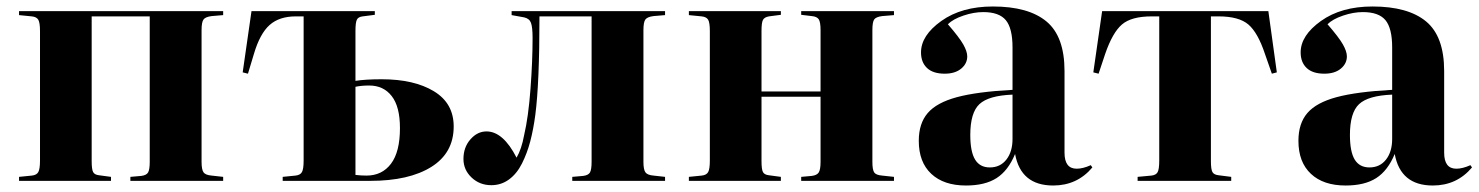

<svg xmlns="http://www.w3.org/2000/svg" viewBox="-20 -552 4513 586"><path d="M38.1 0V-12.2L77.1 -16.1Q91.8 -17.6 96.9 -26.9Q102.1 -36.1 102.1 -62V-457Q102.1 -482.9 96.9 -491.7Q91.8 -500.5 77.1 -502L38.1 -505.9V-518.1H661.1V-505.9L626 -502.9Q606.9 -500.5 601.1 -492.4Q595.2 -484.4 595.2 -460V-58.1Q595.2 -34.2 601.3 -25.9Q607.4 -17.6 626 -16.1L661.1 -12.2V0H377.9V-12.2L411.1 -15.1Q427.2 -17.1 432.1 -25.9Q437 -34.7 437 -58.1V-502H259.8V-60.1Q259.8 -35.2 264.2 -26.9Q268.6 -18.6 282.2 -17.1L318.8 -12.2V0Z M842.8 0V-12.2L881.8 -16.1Q896.5 -17.6 901.6 -26.9Q906.7 -36.1 906.7 -62V-502H882.8Q832.5 -502 803 -475.8Q773.4 -449.7 754.9 -387.2L736.8 -327.1L720.7 -331.1L747.6 -518.1H1124V-506.8L1086.9 -502Q1073.2 -500.5 1069.1 -491.7Q1064.9 -482.9 1064.9 -458V-305.2Q1095.2 -310.1 1145 -310.1Q1244.1 -310.1 1304.4 -273.4Q1364.7 -236.8 1364.7 -166Q1364.7 -85.4 1296.6 -42.7Q1228.5 0 1109.9 0ZM1098.6 -16.1Q1146 -16.1 1173.3 -52.2Q1200.7 -88.4 1200.7 -161.1Q1200.7 -226.6 1175.5 -258.8Q1150.4 -291 1106.9 -291Q1082.5 -291 1064.9 -287.1V-18.1Q1082.5 -16.1 1098.6 -16.1Z M1479.5 13.2Q1443.8 13.2 1419.2 -10.3Q1394.5 -33.7 1394.5 -66.9Q1394.5 -102.5 1415.8 -126.7Q1437 -150.9 1464.8 -150.9Q1515.6 -150.9 1556.6 -70.8Q1571.8 -96.7 1579.6 -139.2Q1592.8 -195.3 1599.1 -280.5Q1605.5 -365.7 1605.5 -436Q1605.5 -468.8 1600.6 -482.2Q1595.7 -495.6 1579.6 -499L1541.5 -505.9V-518.1H2009.8V-505.9L1974.6 -502.9Q1955.6 -500.5 1949.7 -492.4Q1943.8 -484.4 1943.8 -460V-58.1Q1943.8 -34.2 1950 -25.9Q1956.1 -17.6 1974.6 -16.1L2009.8 -12.2V0H1726.6V-12.2L1759.8 -15.1Q1775.9 -17.1 1780.8 -25.9Q1785.6 -34.7 1785.6 -58.1V-502H1626.5Q1626.5 -297.9 1613.8 -201.2Q1607.9 -156.7 1598.4 -120.6Q1588.9 -84.5 1573.2 -53.2Q1557.6 -22 1533.7 -4.4Q1509.8 13.2 1479.5 13.2Z M2082.5 0V-12.2L2121.6 -16.1Q2136.2 -17.6 2141.4 -26.9Q2146.5 -36.1 2146.5 -62V-457Q2146.5 -482.9 2141.4 -491.7Q2136.2 -500.5 2121.6 -502L2082.5 -505.9V-518.1H2363.3V-506.8L2326.7 -502Q2313 -499.5 2308.6 -491.2Q2304.2 -482.9 2304.2 -458V-272.9H2484.4V-460Q2484.4 -484.4 2479 -492.9Q2473.6 -501.5 2457.5 -502.9L2425.3 -506.8V-518.1H2708.5V-505.9L2672.4 -502.9Q2653.8 -500.5 2648.2 -492.7Q2642.6 -484.9 2642.6 -460V-58.1Q2642.6 -33.7 2648.2 -25.6Q2653.8 -17.6 2672.4 -16.1L2708.5 -12.2V0H2425.3V-12.2L2457.5 -15.1Q2473.6 -17.1 2479 -25.9Q2484.4 -34.7 2484.4 -58.1V-256.8H2304.2V-60.1Q2304.2 -35.2 2308.6 -26.9Q2313 -18.6 2326.7 -17.1L2363.3 -12.2V0Z M2928.2 14.2Q2860.4 14.2 2822.3 -21.5Q2784.2 -57.1 2784.2 -122.1Q2784.2 -175.3 2811.5 -207Q2838.9 -238.8 2900.4 -255.4Q2961.9 -272 3070.3 -277.8V-407.2Q3070.3 -465.8 3049.8 -490.5Q3029.3 -515.1 2981 -515.1Q2952.1 -515.1 2920.4 -504.4Q2888.7 -493.7 2873 -478Q2907.7 -438 2919.9 -416.5Q2932.1 -395 2932.1 -379.9Q2932.1 -357.9 2913.6 -342.5Q2895 -327.1 2863.3 -327.1Q2827.6 -327.1 2809.3 -344.5Q2791 -361.8 2791 -392.1Q2791 -443.8 2853 -488Q2915 -532.2 3010.3 -532.2Q3118.7 -532.2 3173.8 -486.6Q3229 -440.9 3229 -335V-85.9Q3229 -37.1 3266.1 -37.1Q3285.2 -37.1 3309.1 -47.9L3314 -41Q3267.6 14.2 3194.3 14.2Q3095.7 14.2 3078.1 -82Q3057.1 -31.2 3021.7 -8.5Q2986.3 14.2 2928.2 14.2ZM3001 -41Q3032.7 -41 3051.5 -64.9Q3070.3 -88.9 3070.3 -127.9V-263.2Q2997.1 -260.3 2969.2 -234.1Q2941.4 -208 2941.4 -140.1Q2941.4 -88.9 2956.1 -64.9Q2970.7 -41 3001 -41Z M3452.1 0V-12.2L3494.1 -16.1Q3508.3 -17.6 3513.2 -26.6Q3518.1 -35.6 3518.1 -62V-502H3495.1Q3433.1 -502 3404.3 -477.3Q3375.5 -452.6 3353 -387.2L3333 -327.1L3316.9 -331.1L3343.8 -518.1H3851.1L3877 -331.1L3861.8 -327.1L3840.8 -387.2Q3819.3 -452.1 3790.3 -477.1Q3761.2 -502 3699.2 -502H3675.8V-60.1Q3675.8 -35.2 3680.4 -26.9Q3685.1 -18.6 3699.2 -17.1L3737.8 -12.2V0Z M4086.9 14.2Q4019 14.2 3981 -21.5Q3942.9 -57.1 3942.9 -122.1Q3942.9 -175.3 3970.2 -207Q3997.6 -238.8 4059.1 -255.4Q4120.6 -272 4229 -277.8V-407.2Q4229 -465.8 4208.5 -490.5Q4188 -515.1 4139.6 -515.1Q4110.8 -515.1 4079.1 -504.4Q4047.4 -493.7 4031.7 -478Q4066.4 -438 4078.6 -416.5Q4090.8 -395 4090.8 -379.9Q4090.8 -357.9 4072.3 -342.5Q4053.7 -327.1 4022 -327.1Q3986.3 -327.1 3968 -344.5Q3949.7 -361.8 3949.7 -392.1Q3949.7 -443.8 4011.7 -488Q4073.7 -532.2 4168.9 -532.2Q4277.3 -532.2 4332.5 -486.6Q4387.7 -440.9 4387.7 -335V-85.9Q4387.7 -37.1 4424.8 -37.1Q4443.8 -37.1 4467.8 -47.9L4472.7 -41Q4426.3 14.2 4353 14.2Q4254.4 14.2 4236.8 -82Q4215.8 -31.2 4180.4 -8.5Q4145 14.2 4086.9 14.2ZM4159.7 -41Q4191.4 -41 4210.2 -64.9Q4229 -88.9 4229 -127.9V-263.2Q4155.8 -260.3 4127.9 -234.1Q4100.1 -208 4100.1 -140.1Q4100.1 -88.9 4114.7 -64.9Q4129.4 -41 4159.7 -41Z"/></svg>

Font: Display Regular
Style: Bold
Weight: 700
Designer: Latin by Veronika Burian and Jose Scaglione. Greek by Irene Vlachou. Cyrillic by Vera Evstafieva.
Foundry: TypeTogether
Version: Version 3.002